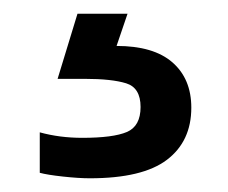

<svg xmlns="http://www.w3.org/2000/svg" viewBox="-20 -20 333 280"><path d="M111 240Q95 240 72 237.5Q49 235 38 232V173Q67 181 100 181Q145 181 165 172.5Q185 164 185 136Q185 108 164 101.5Q143 95 104 95H64L93 0H166L150 47Q204 47 231.5 71Q259 95 259 137Q259 186 223.5 213Q188 240 111 240Z"/></svg>

Font: Kanit
Style: Regular
Weight: 400
Designer: Katatrad Team
Foundry: CadsonDemak
Version: Version 2.000; ttfautohint (v1.8.3)